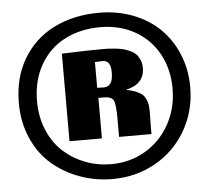

<svg xmlns="http://www.w3.org/2000/svg" viewBox="-53 -797 944 867"><g transform="rotate(-5 419.0 -363.5)"><path d="M422.9 13.2Q345.2 13.2 274.9 -12.5Q204.6 -38.1 149.9 -85Q95.2 -131.8 63 -204.6Q30.8 -277.3 30.8 -365.2Q30.8 -480 82 -565.7Q133.3 -651.4 222.7 -695.8Q312 -740.2 426.3 -740.2Q510.7 -740.2 582.5 -711.9Q654.3 -683.6 703.6 -634.3Q752.9 -585 780.5 -516.8Q808.1 -448.7 808.1 -370.1Q808.1 -261.2 756.3 -172.9Q704.6 -84.5 616.7 -35.6Q528.8 13.2 422.9 13.2ZM423.3 -54.2Q506.8 -54.2 576.4 -94.5Q646 -134.8 687 -207.5Q728 -280.3 728 -370.1Q728 -457 690.9 -526.1Q653.8 -595.2 584.7 -635Q515.6 -674.8 426.3 -674.8Q335.9 -674.8 265.4 -638.4Q194.8 -602.1 154.1 -531.2Q113.3 -460.4 113.3 -366.2Q113.3 -293.9 138.9 -233.9Q164.6 -173.8 207.8 -135Q251 -96.2 306.4 -75.2Q361.8 -54.2 423.3 -54.2ZM390.6 -173.8H243.7V-570.8Q359.9 -575.2 422.4 -575.2Q440.4 -575.2 452.9 -575Q465.3 -574.7 485.8 -572.5Q506.3 -570.3 520.5 -566.7Q534.7 -563 551.5 -555.7Q568.4 -548.3 578.4 -538.1Q588.4 -527.8 595.5 -511.7Q602.5 -495.6 602.5 -475.1Q602.5 -401.4 517.6 -382.8Q540.5 -378.9 557.4 -372.3Q574.2 -365.7 585 -358.6Q595.7 -351.6 602.3 -339.6Q608.9 -327.6 612.1 -316.9Q615.2 -306.2 616 -288.3Q616.7 -270.5 616.2 -255.9Q615.7 -241.2 615.2 -217Q614.7 -192.9 615.2 -173.8H468.3V-259.3Q468.3 -321.3 459.2 -339.4Q450.2 -357.4 416.5 -357.4H390.6ZM389.2 -520V-403.3Q406.7 -402.3 418.5 -402.3Q438 -402.3 449.5 -416.5Q460.9 -430.7 460.9 -468.3Q460.9 -521.5 424.3 -521.5Z"/></g></svg>

Font: Coustard Black
Style: Regular
Weight: 900
Foundry: vernon adams
Version: Version 1.001;